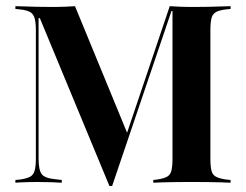

<svg xmlns="http://www.w3.org/2000/svg" viewBox="-20 -591 796 621"><path d="M333.9 10.5 108.9 -532.3H104.8V-78.2Q104.8 -41.1 114.9 -27.8Q125 -14.5 158.9 -11.3L179.8 -8.9V0Q167.7 -0.8 147.2 -1.6Q126.6 -2.4 100.8 -2.4Q86.3 -2.4 72.6 -2Q58.9 -1.6 48 -1.2Q37.1 -0.8 29.8 0V-8.9L46 -10.5Q66.9 -13.7 77.4 -19.4Q87.9 -25 91.9 -38.7Q96 -52.4 96 -78.2V-492.7Q96 -518.5 91.9 -532.3Q87.9 -546 77.4 -552Q66.9 -558.1 45.2 -560.5L29.8 -562.1V-571Q41.9 -571 59.7 -570.2Q77.4 -569.4 99.6 -569Q121.8 -568.5 146 -568.5H158.9Q176.6 -568.5 193.1 -569.4Q209.7 -570.2 222.6 -571L395.2 -151.6L385.5 -145.2L529 -571Q550.8 -569.4 568.1 -569Q585.5 -568.5 601.6 -568.5H609.7Q634.7 -568.5 656.9 -569Q679 -569.4 696.8 -570.2Q714.5 -571 725.8 -571V-562.1L710.5 -560.5Q689.5 -558.1 678.6 -552Q667.7 -546 664.1 -532.3Q660.5 -518.5 660.5 -492.7V-78.2Q660.5 -52.4 664.1 -38.7Q667.7 -25 678.6 -19.4Q689.5 -13.7 710.5 -10.5L725.8 -8.9V0Q714.5 -0.8 696.8 -1.2Q679 -1.6 656.9 -2Q634.7 -2.4 609.7 -2.4H599.2H588.7Q564.5 -2.4 543.1 -2Q521.8 -1.6 504.4 -1.2Q487.1 -0.8 475.8 0V-8.9L489.5 -10.5Q509.7 -13.7 520.2 -19.4Q530.6 -25 534.3 -38.7Q537.9 -52.4 537.9 -78.2V-555.6H534.7L342.7 10.5Z"/></svg>

Font: Playfair 144pt SemiCondensed
Style: Bold
Weight: 700
Width: 4
Designer: Claus Eggers Sørensen
Foundry: Claus Eggers Sørensen
Version: Version 2.203